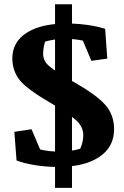

<svg xmlns="http://www.w3.org/2000/svg" viewBox="-20 -783 592 913"><path d="M324.2 -397Q437 -333.5 479.7 -285.4Q522.5 -237.3 522.5 -168.5Q522.5 -83 451.2 -36.1Q399.9 -2.4 322.3 6.8V110.4H241.7V10.7Q192.9 9.8 147.5 2.4Q95.2 -5.9 58.6 -20L48.3 -156.2L129.9 -168.5L170.9 -72.3Q190.9 -67.4 214.8 -64.5Q228 -63 241.7 -62.5V-280.8Q237.3 -283.2 232.9 -286.1Q108.4 -357.9 73.7 -401.9Q39.1 -445.8 38.6 -504.9Q38.6 -584 107.4 -627.4Q159.7 -660.6 241.7 -668.5V-762.7H322.3V-670.9Q359.4 -669.4 395 -664.6Q442.9 -657.7 480 -646L490.2 -504.4L414.6 -493.7L374 -589.8Q355 -594.2 333 -596.2Q327.6 -596.7 322.3 -597.2V-397.9Q323.2 -397.5 324.2 -397ZM361.3 -75.7Q367.2 -87.4 371.6 -105Q376 -122.6 376 -139.6Q376 -178.7 345.2 -208Q335.9 -216.8 322.3 -227.1V-66.9Q343.8 -70.3 361.3 -75.7ZM194.3 -585Q190.4 -572.3 187.7 -556.6Q185.1 -541 185.1 -526.9Q185.1 -496.1 209 -473.1Q219.2 -463.4 241.7 -447.8V-595.2Q217.3 -591.8 194.3 -585Z"/></svg>

Font: Noticia Text
Style: Bold
Weight: 700
Designer: JM Sole
Foundry: JM Sole
Version: Version 1.003